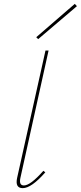

<svg xmlns="http://www.w3.org/2000/svg" viewBox="-20 -973 419 996"><path d="M178 -770 168 -780 368 -953 379 -941ZM98 3Q57 3 69 -51L216 -711H232L86 -51Q77 -11 104 -11Q138 -11 205 -87L215 -79Q143 3 98 3Z"/></svg>

Font: EauTestInfant Thin
Style: Italic
Weight: 250
Italic angle: -12°
Designer: Christian Thalmann (Catharsis Fonts)
Version: Version 0.001;PS 000.001;hotconv 1.0.88;makeotf.lib2.5.64775